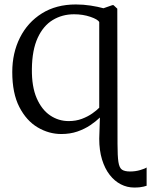

<svg xmlns="http://www.w3.org/2000/svg" viewBox="-20 -590 678 861"><path d="M581.5 251Q550 251 521.8 236.5Q493.5 222 471.8 194Q450 166 437.5 125.2Q425 84.5 425 32L428 -63Q410 -45.5 384.8 -28.5Q359.5 -11.5 327 -0.2Q294.5 11 255 11Q199 11 148.8 -18.8Q98.5 -48.5 66.8 -110Q35 -171.5 35 -267Q35 -352.5 69.5 -421.2Q104 -490 168 -530Q232 -570 320 -570Q354 -570 386.2 -565Q418.5 -560 444 -553L484 -567H489L506 -551L507 56Q507 110 511 136.2Q515 162.5 527 170.8Q539 179 563.5 179Q587.5 179 609.2 172.5Q631 166 637.5 161V243Q631.5 245 624.2 246.8Q617 248.5 606.8 249.8Q596.5 251 581.5 251ZM288 -47Q320.5 -47 347.5 -57.2Q374.5 -67.5 394.2 -81.5Q414 -95.5 425 -107V-491Q419 -503 385.5 -514.5Q352 -526 312 -526Q259 -526 216.5 -500.2Q174 -474.5 149 -420.2Q124 -366 123 -281Q122 -201.5 144.5 -149.8Q167 -98 204.8 -72.5Q242.5 -47 288 -47Z"/></svg>

Font: Merriweather Light
Style: Regular
Weight: 300
Designer: Eben Sorkin
Foundry: Eben Sorkin
Version: Version 2.100